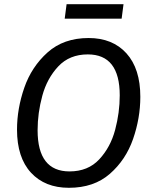

<svg xmlns="http://www.w3.org/2000/svg" viewBox="-20 -882 726 914"><path d="M648 -421Q648 -320 613.5 -220.5Q579 -121 503 -54.5Q427 12 308 12Q194 12 127.5 -60Q61 -132 61 -265Q61 -364 95.5 -464Q130 -564 206.5 -632.5Q283 -701 402 -701Q516 -701 582 -628Q648 -555 648 -421ZM159 -262Q159 -66 311 -66Q399 -66 452.5 -123.5Q506 -181 528 -263.5Q550 -346 550 -428Q550 -623 398 -623Q311 -623 257.5 -566Q204 -509 181.5 -426.5Q159 -344 159 -262ZM288 -793 297 -862H568L559 -793Z"/></svg>

Font: FiraGO
Style: Italic
Weight: 400
Italic angle: -8°
Designer: bBox Type GmbH
Foundry: bBox Type GmbH
Version: Version 1.001